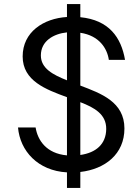

<svg xmlns="http://www.w3.org/2000/svg" viewBox="-20 -843 687 949"><path d="M377 -420V-681C471 -667 510 -603 518 -547H598C579 -658 519 -744 377 -758V-823H311V-759C195 -752 92 -685 92 -564C92 -443 207 -401 310 -363H311V-75C209 -84 166 -150 156 -213H69C79 -97 167 1 311 9V86H377V7C499 -7 595 -81 595 -208C595 -339 480 -381 377 -420ZM182 -569C182 -640 244 -676 311 -683V-446C241 -474 182 -505 182 -569ZM505 -205C504 -130 454 -88 377 -77V-338C447 -311 506 -278 505 -205Z"/></svg>

Font: Oakes
Style: Regular
Weight: 400
Designer: Samuel Oakes
Foundry: Samuel Oakes
Version: Version 1.003;PS 001.003;hotconv 1.0.88;makeotf.lib2.5.64775